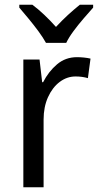

<svg xmlns="http://www.w3.org/2000/svg" viewBox="-20 -786 413 806"><path d="M303 -546Q317 -546 332 -544.5Q347 -543 360 -540L349 -458Q325 -465 297 -465Q261 -465 230.5 -442Q200 -419 181.5 -378Q163 -337 163 -284V0H78V-536H146L157 -441H161Q184 -486 219.5 -516Q255 -546 303 -546ZM173 -606Q161 -628 141.5 -654.5Q122 -681 100.5 -707Q79 -733 61 -754V-766H116Q139 -749 165 -724.5Q191 -700 215 -673Q241 -701 265 -723Q289 -745 315 -766H371V-754Q354 -735 331.5 -709Q309 -683 289 -656Q269 -629 258 -606Z"/></svg>

Font: Noto Sans Telugu SemiCondensed
Style: Regular
Weight: 400
Width: 4
Designer: Jelle Bosma - Monotype Design Team
Foundry: Monotype Imaging Inc.
Version: Version 2.005; ttfautohint (v1.8.4.7-5d5b)